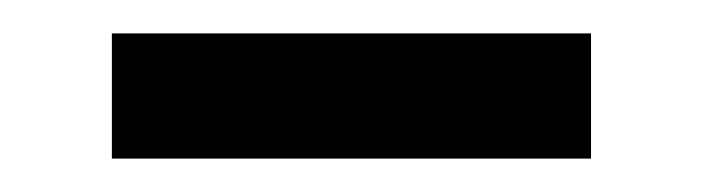

<svg xmlns="http://www.w3.org/2000/svg" viewBox="-20 -729 426 115"><path d="M47 -709H334V-634H47Z"/></svg>

Font: Encode Sans Compressed
Style: SemiBold
Weight: 600
Designer: Pablo Impallari, Andres Torresi
Foundry: Pablo Impallari, Andres Torresi
Version: Version 1.000; ttfautohint (v1.00) -l 8 -r 50 -G 200 -x 14 -